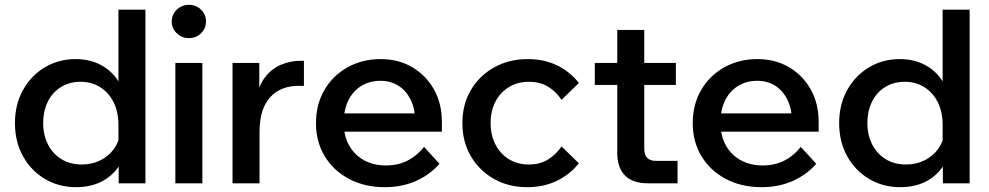

<svg xmlns="http://www.w3.org/2000/svg" viewBox="-20 -760 4102 796"><path d="M583 0H472V-124L471 -129V-242Q471 -296 451 -336Q431 -376 395.5 -398.5Q360 -421 314 -421Q268 -421 232.5 -399Q197 -377 178 -338Q159 -299 159 -250Q159 -200 179 -161Q199 -122 235 -100Q271 -78 319 -78Q361 -78 395.5 -95Q430 -112 452 -142Q474 -172 479 -211L502 -193Q507 -134 482 -86.5Q457 -39 409 -11.5Q361 16 295 16Q224 16 166.5 -18Q109 -52 75.5 -112Q42 -172 42 -250Q42 -327 75.5 -387Q109 -447 166 -481Q223 -515 293 -515Q349 -515 392.5 -493.5Q436 -472 463.5 -434Q491 -396 498 -345H471V-720H583Z M819 0H707V-499H819ZM763 -602Q734 -602 713 -622Q692 -642 692 -670Q692 -700 713 -720Q734 -740 763 -740Q793 -740 813.5 -720Q834 -700 834 -671Q834 -642 813.5 -622Q793 -602 763 -602Z M1240 -508V-404H1216Q1170 -404 1134 -384Q1098 -364 1077 -322Q1056 -280 1056 -212V0H944V-499H1055V-338H1040Q1050 -403 1079 -440Q1108 -477 1147 -492.5Q1186 -508 1225 -508Z M1738 -151 1802 -81Q1763 -36 1705 -10Q1647 16 1576 16Q1492 16 1427.5 -18Q1363 -52 1326.5 -112Q1290 -172 1290 -249Q1290 -327 1325 -387Q1360 -447 1421 -481Q1482 -515 1558 -515Q1632 -515 1689 -481.5Q1746 -448 1779 -389.5Q1812 -331 1812 -254V-248H1701V-259Q1701 -309 1682.5 -346.5Q1664 -384 1632 -404.5Q1600 -425 1557 -425Q1512 -425 1477.5 -403.5Q1443 -382 1424 -343.5Q1405 -305 1405 -251Q1405 -197 1427.5 -157Q1450 -117 1489.5 -95.5Q1529 -74 1581 -74Q1676 -74 1738 -151ZM1812 -214H1368V-290H1796L1812 -253Z M2308 -153 2380 -83Q2343 -37 2289 -10.5Q2235 16 2165 16Q2088 16 2027.5 -18.5Q1967 -53 1932 -112.5Q1897 -172 1897 -250Q1897 -327 1932 -386.5Q1967 -446 2028.5 -480.5Q2090 -515 2168 -515Q2236 -515 2289.5 -489Q2343 -463 2380 -416L2308 -346Q2286 -380 2252.5 -400.5Q2219 -421 2172 -421Q2126 -421 2090 -399Q2054 -377 2034 -338.5Q2014 -300 2014 -250Q2014 -200 2034 -161Q2054 -122 2090 -100Q2126 -78 2172 -78Q2219 -78 2252.5 -99Q2286 -120 2308 -153Z M2789 0H2666Q2603 0 2571 -32.5Q2539 -65 2539 -127V-636H2651V-144Q2651 -118 2663 -105.5Q2675 -93 2701 -93H2789ZM2782 -408H2446V-499H2782Z M3300 -151 3364 -81Q3325 -36 3267 -10Q3209 16 3138 16Q3054 16 2989.5 -18Q2925 -52 2888.5 -112Q2852 -172 2852 -249Q2852 -327 2887 -387Q2922 -447 2983 -481Q3044 -515 3120 -515Q3194 -515 3251 -481.5Q3308 -448 3341 -389.5Q3374 -331 3374 -254V-248H3263V-259Q3263 -309 3244.5 -346.5Q3226 -384 3194 -404.5Q3162 -425 3119 -425Q3074 -425 3039.5 -403.5Q3005 -382 2986 -343.5Q2967 -305 2967 -251Q2967 -197 2989.5 -157Q3012 -117 3051.5 -95.5Q3091 -74 3143 -74Q3238 -74 3300 -151ZM3374 -214H2930V-290H3358L3374 -253Z M4000 0H3889V-124L3888 -129V-242Q3888 -296 3868 -336Q3848 -376 3812.5 -398.5Q3777 -421 3731 -421Q3685 -421 3649.5 -399Q3614 -377 3595 -338Q3576 -299 3576 -250Q3576 -200 3596 -161Q3616 -122 3652 -100Q3688 -78 3736 -78Q3778 -78 3812.5 -95Q3847 -112 3869 -142Q3891 -172 3896 -211L3919 -193Q3924 -134 3899 -86.5Q3874 -39 3826 -11.5Q3778 16 3712 16Q3641 16 3583.5 -18Q3526 -52 3492.5 -112Q3459 -172 3459 -250Q3459 -327 3492.5 -387Q3526 -447 3583 -481Q3640 -515 3710 -515Q3766 -515 3809.5 -493.5Q3853 -472 3880.5 -434Q3908 -396 3915 -345H3888V-720H4000Z"/></svg>

Font: Wix Madefor Display SemiBold
Style: Regular
Weight: 600
Designer: Dalton Maag Ltd
Foundry: Dalton Maag Ltd
Version: Version 3.100